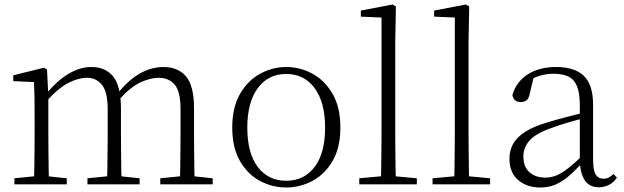

<svg xmlns="http://www.w3.org/2000/svg" viewBox="-20 -820 2777 854"><path d="M44 0V-27L154 -38H174L277 -27V0ZM131 0Q132 -24 132.5 -64.5Q133 -105 133.5 -149Q134 -193 134 -226V-282Q134 -333 133.5 -375.5Q133 -418 131 -455L39 -459V-485L176 -519L189 -511L195 -396V-393V-226Q195 -193 195.5 -149Q196 -105 196.5 -64.5Q197 -24 198 0ZM369 0V-27L478 -38H499L601 -27V0ZM456 0Q457 -24 457.5 -64Q458 -104 458.5 -148Q459 -192 459 -226V-334Q459 -411 433.5 -442.5Q408 -474 367 -474Q329 -474 284.5 -451.5Q240 -429 184 -367L173 -398H182Q232 -460 283.5 -491Q335 -522 387 -522Q449 -522 483.5 -479.5Q518 -437 518 -335V-226Q518 -192 518.5 -148Q519 -104 519.5 -64Q520 -24 521 0ZM693 0V-27L802 -38H822L926 -27V0ZM779 0Q781 -24 781.5 -64Q782 -104 782.5 -148Q783 -192 783 -226V-334Q783 -413 757 -443.5Q731 -474 686 -474Q649 -474 604.5 -453.5Q560 -433 507 -374L495 -404H503Q552 -465 603 -493.5Q654 -522 707 -522Q772 -522 807.5 -480Q843 -438 843 -338V-226Q843 -192 843.5 -148Q844 -104 844.5 -64Q845 -24 846 0Z M1253 14Q1192 14 1137 -15Q1082 -44 1047.5 -103.5Q1013 -163 1013 -253Q1013 -343 1048 -403Q1083 -463 1138 -492.5Q1193 -522 1253 -522Q1314 -522 1369 -492.5Q1424 -463 1459 -403Q1494 -343 1494 -253Q1494 -163 1459 -103.5Q1424 -44 1369 -15Q1314 14 1253 14ZM1253 -16Q1333 -16 1379.5 -77.5Q1426 -139 1426 -252Q1426 -365 1379.5 -428Q1333 -491 1253 -491Q1173 -491 1126.5 -428Q1080 -365 1080 -252Q1080 -139 1126.5 -77.5Q1173 -16 1253 -16Z M1578 0V-27L1697 -38H1716L1834 -27V0ZM1674 0Q1675 -30 1675.5 -69Q1676 -108 1676.5 -149.5Q1677 -191 1677 -226V-742L1585 -746V-773L1726 -800L1741 -791L1738 -637V-226Q1738 -191 1738.5 -149.5Q1739 -108 1739.5 -69Q1740 -30 1741 0Z M1904 0V-27L2023 -38H2042L2160 -27V0ZM2000 0Q2001 -30 2001.5 -69Q2002 -108 2002.5 -149.5Q2003 -191 2003 -226V-742L1911 -746V-773L2052 -800L2067 -791L2064 -637V-226Q2064 -191 2064.5 -149.5Q2065 -108 2065.5 -69Q2066 -30 2067 0Z M2382 14Q2324 14 2285 -19Q2246 -52 2246 -114Q2246 -151 2262.5 -180.5Q2279 -210 2316.5 -234Q2354 -258 2416 -276Q2459 -289 2503.5 -300.5Q2548 -312 2588 -321V-297Q2548 -287 2506.5 -275Q2465 -263 2428 -249Q2361 -225 2334.5 -194Q2308 -163 2308 -125Q2308 -78 2335 -54Q2362 -30 2406 -30Q2431 -30 2454.5 -39.5Q2478 -49 2507.5 -72Q2537 -95 2577 -134L2583 -89H2564Q2532 -55 2504 -32Q2476 -9 2447 2.5Q2418 14 2382 14ZM2644 13Q2602 13 2581.5 -17.5Q2561 -48 2559 -102V-106V-350Q2559 -407 2546 -437.5Q2533 -468 2507 -480Q2481 -492 2441 -492Q2411 -492 2381 -483Q2351 -474 2319 -454L2355 -482L2336 -402Q2332 -382 2322 -374Q2312 -366 2296 -366Q2265 -366 2259 -397Q2276 -456 2327 -489Q2378 -522 2454 -522Q2536 -522 2577 -482.5Q2618 -443 2618 -354V-113Q2618 -61 2630 -43Q2642 -25 2664 -25Q2677 -25 2687 -30Q2697 -35 2709 -46L2724 -30Q2709 -8 2688.5 2.5Q2668 13 2644 13Z"/></svg>

Font: Noto Serif KR
Style: Regular
Weight: 200
Designer: Ryoko NISHIZUKA 西塚涼子 (kana & ideographs); Frank Grießhammer (Latin, Greek & Cyrillic); Wenlong ZHANG 张文龙 (bopomofo); San
Foundry: Adobe
Version: Version 2.001;hotconv 1.1.0;makeotfexe 2.6.0